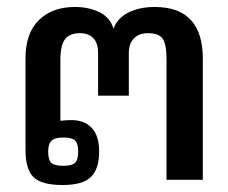

<svg xmlns="http://www.w3.org/2000/svg" viewBox="-20 -515 654 550"><path d="M53 -86V-347Q53 -420 91.5 -457.5Q130 -495 194 -495Q236 -495 266 -479.5Q296 -464 305 -433Q317 -464 348.5 -479.5Q380 -495 423 -495Q561 -495 561 -347V0H457V-346Q457 -388 446 -404Q435 -420 404 -420Q378 -420 363.5 -405Q349 -390 349 -363V-241H261V-363Q261 -391 247.5 -405.5Q234 -420 209 -420Q180 -420 166.5 -403Q153 -386 153 -344V-169Q171 -171 184 -171Q222 -171 243 -148.5Q264 -126 264 -81Q264 -31 240.5 -8Q217 15 159 15Q99 15 76 -7.5Q53 -30 53 -86ZM204 -81Q204 -104 195 -112.5Q186 -121 161 -121Q137 -121 127.5 -112Q118 -103 118 -81Q118 -57 127 -48.5Q136 -40 161 -40Q186 -40 195 -48.5Q204 -57 204 -81Z"/></svg>

Font: Pridi
Style: Regular
Weight: 400
Designer: Katatrad Team
Foundry: CadsonDemak
Version: Version 1.001